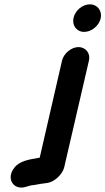

<svg xmlns="http://www.w3.org/2000/svg" viewBox="-20 -721 486 885"><path d="M266 -442 163 6H161C117 14 72 19 46 52C6 103 43 156 96 141C107 138 124 132 136 132C154 128 179 125 200 122C230 117 268 84 276 50L390 -442C398 -475 375 -504 342 -504C309 -504 274 -475 266 -442ZM319 -639C311 -604 333 -574 368 -574C402 -574 436 -602 444 -636C452 -671 429 -701 394 -701C360 -701 327 -673 319 -639Z"/></svg>

Font: Electronic
Style: ThkIt
Weight: 900
Version: Version 1.011